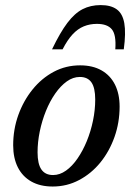

<svg xmlns="http://www.w3.org/2000/svg" viewBox="-20 -704 510 736"><path d="M287 -453.5Q335.5 -453.5 369.2 -434.2Q403 -415 420.8 -379.5Q438.5 -344 438.5 -295.5Q438.5 -234.5 419 -179.2Q399.5 -124 364.8 -81.2Q330 -38.5 283.2 -13.8Q236.5 11 182 11Q134 11 100 -8.2Q66 -27.5 48.2 -63Q30.5 -98.5 30.5 -147Q30.5 -208 50.2 -263Q70 -318 104.8 -361Q139.5 -404 186 -428.8Q232.5 -453.5 287 -453.5ZM183.5 -33Q209 -33 233 -50Q257 -67 277.2 -96.5Q297.5 -126 312.8 -163.2Q328 -200.5 336.5 -241.5Q345 -282.5 345 -322.5Q345 -367.5 330.5 -388.2Q316 -409 286 -409Q260 -409 236.2 -392Q212.5 -375 192 -345.8Q171.5 -316.5 156.2 -279Q141 -241.5 132.5 -200.5Q124 -159.5 124 -120Q124 -75.5 138.8 -54.2Q153.5 -33 183.5 -33ZM351.5 -612.5Q324.5 -612.5 301.2 -603Q278 -593.5 258.2 -572.2Q238.5 -551 220 -515H179.5Q210.5 -579.5 238.2 -616.2Q266 -653 296.5 -668.8Q327 -684.5 366 -684.5Q405 -684.5 427.5 -668.2Q450 -652 456.5 -615Q463 -578 454.5 -515H422Q426 -570.5 408.8 -591.5Q391.5 -612.5 351.5 -612.5Z"/></svg>

Font: Newsreader 16pt Medium
Style: Italic
Weight: 500
Italic angle: -17°
Designer: Hugues Gentile
Foundry: Production Type
Version: Version 1.003